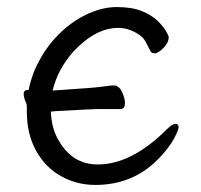

<svg xmlns="http://www.w3.org/2000/svg" viewBox="-20 -506 570 544"><path d="M429 -56Q357 18 250 18Q198 18 153.5 -6.5Q109 -31 82.5 -78.5Q56 -126 56 -190Q56 -199 56 -208Q55 -211 54 -214Q47 -230 47 -240Q47 -251 59 -251H61Q67 -280 78 -307Q101 -360 138 -400Q175 -440 221 -463Q267 -486 310.5 -486Q354 -486 382 -474.5Q410 -463 426.5 -447Q443 -431 450.5 -417.5Q458 -404 458 -401Q458 -385 443 -370Q428 -355 419 -355Q410 -355 407 -360Q400 -374 393 -387Q386 -400 375 -407Q346 -427 315 -427Q251 -427 188 -360Q143 -309 129 -249Q133 -250 136 -250Q245 -257 266 -260Q294 -264 302 -264Q317 -264 325.5 -246Q334 -228 334 -214Q334 -197 321 -197H257Q243 -197 136 -191Q130 -190 124 -190Q126 -144 144 -112Q183 -40 257 -40Q353 -40 453 -140Q468 -155 477 -155Q486 -155 486 -146Q486 -137 472 -111.5Q458 -86 429 -56Z"/></svg>

Font: LXGW WenKai
Style: Regular
Weight: 400
Designer: LXGW / Fontworks Inc.
Foundry: LXGW / Fontworks Inc.
Version: Version 1.520; June 14, 2025